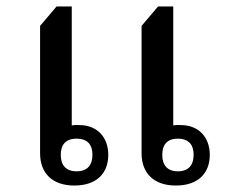

<svg xmlns="http://www.w3.org/2000/svg" viewBox="-20 -572 701 594"><path d="M210 2C278 2 315 -35 315 -93C315 -149 279 -185 226 -185C216 -186 206 -185 202 -184V-552H155L104 -492V-98C104 -35 143 2 210 2ZM524 2C592 2 629 -35 629 -93C629 -149 593 -185 540 -185C530 -186 520 -185 516 -184V-552H469L418 -492V-98C418 -35 457 2 524 2ZM217 -42C183 -42 168 -62 168 -93C168 -124 183 -143 217 -143C251 -143 266 -124 266 -93C266 -62 251 -42 217 -42ZM530 -42C497 -42 482 -62 482 -93C482 -124 497 -143 530 -143C564 -143 579 -124 579 -93C579 -62 564 -42 530 -42Z"/></svg>

Font: Noto Serif Thai Medium
Style: Regular
Weight: 500
Designer: Monotype Design Team
Foundry: Monotype Imaging Inc.
Version: Version 1.901;PS 001.901;hotconv 1.0.88;makeotf.lib2.5.64775